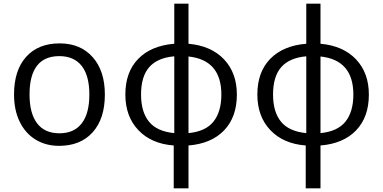

<svg xmlns="http://www.w3.org/2000/svg" viewBox="-20 -780 2074 1040"><path d="M548 -268Q548 -137 482 -63.5Q416 10 300 10Q228 10 172.5 -24Q117 -58 86.5 -121Q56 -184 56 -268Q56 -399 121.5 -472Q187 -545 303 -545Q416 -545 482 -470.5Q548 -396 548 -268ZM140 -268Q140 -166 181 -112Q222 -58 302 -58Q381 -58 422.5 -111.5Q464 -165 464 -268Q464 -370 422.5 -423Q381 -476 301 -476Q221 -476 180.5 -424Q140 -372 140 -268Z M1263 -268Q1263 -146 1194 -74Q1125 -2 1001 8V240H921V8Q800 -1 729.5 -75Q659 -149 659 -268Q659 -390 729 -461.5Q799 -533 924 -543V-760H1001V-543Q1124 -532 1193.5 -458.5Q1263 -385 1263 -268ZM744 -268Q744 -174 787 -121Q830 -68 924 -59V-475Q833 -467 788.5 -416.5Q744 -366 744 -268ZM1179 -268Q1179 -455 1001 -474V-59Q1094 -68 1136.5 -121.5Q1179 -175 1179 -268Z M1978 -268Q1978 -146 1909 -74Q1840 -2 1716 8V240H1636V8Q1515 -1 1444.5 -75Q1374 -149 1374 -268Q1374 -390 1444 -461.5Q1514 -533 1639 -543V-760H1716V-543Q1839 -532 1908.5 -458.5Q1978 -385 1978 -268ZM1459 -268Q1459 -174 1502 -121Q1545 -68 1639 -59V-475Q1548 -467 1503.5 -416.5Q1459 -366 1459 -268ZM1894 -268Q1894 -455 1716 -474V-59Q1809 -68 1851.5 -121.5Q1894 -175 1894 -268Z"/></svg>

Font: Stephens Clock
Style: Regular
Weight: 400
Designer: Peter Wiegel (catfonts.de) with slight modifications by DT1.org
Version: Version 0.9.1